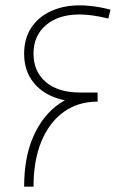

<svg xmlns="http://www.w3.org/2000/svg" viewBox="-20 -696 502 716"><path d="M278 -317Q217 -317 170 -338.5Q123 -360 96.5 -400Q70 -440 70 -496Q70 -552 96.5 -592.5Q123 -633 170 -654.5Q217 -676 276 -676Q296 -676 315.5 -674Q335 -672 354 -668.5Q373 -665 392 -660L384 -627Q350 -635 324.5 -638.5Q299 -642 276 -642Q198 -642 151.5 -602.5Q105 -563 105 -496Q105 -429 151 -390Q197 -351 278 -351ZM70 0Q70 -110 105 -188.5Q140 -267 201.5 -309.5Q263 -352 344 -351V-317Q271 -317 217.5 -278.5Q164 -240 134.5 -169Q105 -98 105 0ZM278 -317V-351H344V-317Z"/></svg>

Font: TitilliumWeb ExtraLight
Style: Regular
Weight: 400
Designer: Mohamed Gaber, Accademia di Belle Arti di Urbino and others
Foundry: Kief Type Foundry, Accademia di Belle Arti di Urbino and others
Version: Version 3.000; ttfautohint (v1.8.2)